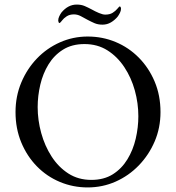

<svg xmlns="http://www.w3.org/2000/svg" viewBox="-20 -811 770 841"><path d="M316 -791Q336 -791 351 -784.5Q366 -778 381 -770Q397 -761 413.5 -754Q430 -747 441 -747Q461 -747 473.5 -755Q486 -763 493.5 -772Q501 -781 504 -783Q507 -783 508.5 -779.5Q510 -776 510 -773Q510 -764 505.5 -755Q501 -746 496 -739Q483 -723 466 -713Q449 -703 429 -703Q409 -703 394 -709.5Q379 -716 364 -724Q348 -733 333.5 -740.5Q319 -748 304 -748Q285 -748 272 -739.5Q259 -731 252 -721.5Q245 -712 241 -710Q238 -710 236.5 -714Q235 -718 235 -721Q235 -730 239.5 -739.5Q244 -749 249 -756Q278 -791 316 -791ZM364 -651Q429 -651 486.5 -627Q544 -603 588 -558.5Q632 -514 657.5 -453.5Q683 -393 683 -320Q683 -251 657.5 -191.5Q632 -132 588 -86.5Q544 -41 486.5 -15.5Q429 10 364 10Q300 10 242.5 -14Q185 -38 141.5 -82.5Q98 -127 73 -187.5Q48 -248 48 -320Q48 -389 73 -449Q98 -509 141.5 -554.5Q185 -600 242.5 -625.5Q300 -651 364 -651ZM350 -618Q295 -618 256 -593.5Q217 -569 192.5 -529Q168 -489 156.5 -440Q145 -391 145 -342Q145 -285 160.5 -228.5Q176 -172 206 -125.5Q236 -79 279.5 -51Q323 -23 380 -23Q435 -23 474 -47.5Q513 -72 538 -113Q563 -154 574.5 -203.5Q586 -253 586 -302Q586 -359 570.5 -415Q555 -471 524.5 -517Q494 -563 450.5 -590.5Q407 -618 350 -618Z"/></svg>

Font: Amiri
Style: Regular
Weight: 400
Designer: Khaled Hosny
Version: Version 0.114